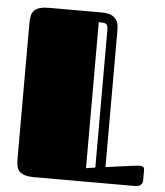

<svg xmlns="http://www.w3.org/2000/svg" viewBox="-51 -747 681 792"><g transform="rotate(5 289.5 -350.5)"><path d="M44.9 -632.8Q44.9 -649.9 47.9 -662.6Q50.8 -675.3 59.1 -683.8Q67.4 -692.4 82 -696.8Q96.7 -701.2 120.1 -701.2H337.9Q366.2 -701.2 381.1 -692.9Q396 -684.6 402.1 -672.1Q408.2 -659.7 408.7 -645.8Q409.2 -631.8 409.2 -620.1V-66.9Q442.9 -71.8 471.7 -75.7Q483.9 -77.1 496.3 -78.9Q508.8 -80.6 519.3 -82Q529.8 -83.5 538.1 -84.2Q546.4 -85 550.3 -85Q558.6 -85 563.7 -81.8Q568.8 -78.6 568.8 -68.8V-23.9Q568.8 -15.1 561.3 -7.6Q553.7 0 537.1 0H119.1Q96.2 0 81.8 -4.4Q67.4 -8.8 59.1 -17.1Q50.8 -25.4 47.9 -38.1Q44.9 -50.8 44.9 -67.9ZM367.7 -628.9Q367.7 -639.6 366.2 -646Q364.7 -652.3 360.4 -655.5Q356 -658.7 348.6 -659.4Q341.3 -660.2 329.6 -660.2V-55.7L367.7 -61.5Z"/></g></svg>

Font: Fascinate Inline
Style: Regular
Weight: 900
Designer: Astigmatic (AOETI)
Foundry: Astigmatic (AOETI)
Version: Version 1.000